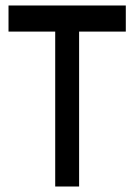

<svg xmlns="http://www.w3.org/2000/svg" viewBox="-20 -679 488 699"><path d="M438 -659V-564H268V0H181V-564H11V-659Z"/></svg>

Font: sinhala15
Style: Book
Weight: 400
Designer: Jelle Bosma - Monotype Design Team
Foundry: Monotype Imaging Inc.
Version: Version 2.003